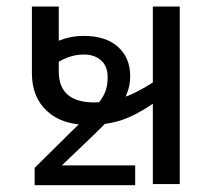

<svg xmlns="http://www.w3.org/2000/svg" viewBox="-20 -555 648 579"><path d="M157.2 -535.2V-339.8Q157.2 -246.1 264.2 -246.1Q308.6 -246.1 349.1 -259.8Q389.6 -273.4 440.9 -306.2V-535.2H522V0H440.9V-242.2Q389.6 -207 345.9 -192.6Q302.2 -178.2 247.1 -178.2Q167 -178.2 121.6 -220.2Q76.2 -262.2 76.2 -334V-535.2ZM387.7 3.4H84.5V-48.8L202.1 -165Q247.1 -208 267.6 -232.2Q288.1 -256.3 296.4 -275.6Q304.7 -294.9 304.7 -321.8Q304.7 -355.5 284.7 -373Q264.6 -390.6 232.9 -390.6Q207.5 -390.6 182.9 -381.3Q158.2 -372.1 123 -346.2L90.3 -390.6Q155.8 -446.8 231.9 -446.8Q298.3 -446.8 335.4 -414.1Q372.6 -381.3 372.6 -324.7Q372.6 -284.7 349.9 -246.8Q327.1 -209 253.4 -139.2L166.5 -56.2H387.7Z"/></svg>

Font: Open Sans ACDW
Style: acdw
Weight: 400
Foundry: Ascender Corporation
Version: Version 1.10